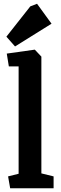

<svg xmlns="http://www.w3.org/2000/svg" viewBox="-20 -1001 324 1021"><path d="M34 0 23 -63 79 -77V-648H27L16 -716L165 -737L200 -700V-79L265 -63V0ZM60 -754 14 -806 141 -967 177 -981 254 -875Z"/></svg>

Font: Kreon Light
Style: Regular
Weight: 300
Designer: Julia Petretta
Foundry: Julia Petretta and Eli Heuer
Version: Version 2.002